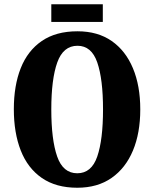

<svg xmlns="http://www.w3.org/2000/svg" viewBox="-20 -872 724 902"><path d="M343 10Q243 10 176.5 -36Q110 -82 77.5 -165Q45 -248 45 -359Q45 -470 77.5 -552Q110 -634 176.5 -679.5Q243 -725 344 -725Q439 -725 504.5 -679.5Q570 -634 604.5 -551.5Q639 -469 639 -358Q639 -247 604.5 -164.5Q570 -82 504 -36Q438 10 343 10ZM343 -58Q410 -58 437 -137Q464 -216 464 -358Q464 -500 437 -578.5Q410 -657 344 -657Q277 -657 249 -578.5Q221 -500 221 -358Q221 -216 248.5 -137Q276 -58 343 -58ZM221 -769V-852H463V-769Z"/></svg>

Font: Noto Serif Bengali ExtraCondensed Black
Style: Regular
Weight: 900
Width: 2
Designer: Juan Bruce, Universal Thirst, Indian Type Foundry and the Monotype Design Team.
Foundry: Monotype Imaging Inc.
Version: Version 2.003; ttfautohint (v1.8.4.7-5d5b)